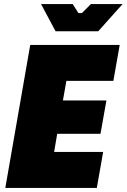

<svg xmlns="http://www.w3.org/2000/svg" viewBox="-20 -920 620 940"><path d="M6 0H454L485 -176H245L260 -265H472L501 -428H288L305 -524H535L566 -700H128ZM252 -767H461L580 -900H425L381 -856H364L336 -900H181Z"/></svg>

Font: Fixel Text 20240404 Black
Style: Italic
Weight: 900
Width: 4
Italic angle: -10°
Designer: AlfaBravo + MacPaw
Foundry: Kyrylo Tkachov, Marchela Mozhyna, Serhii Makarenko, Maria Weinstein, Zakhar Kryvoshyya
Version: Version 1.211;Glyphs 3.2 (3225)